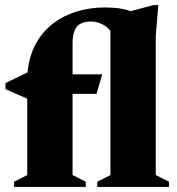

<svg xmlns="http://www.w3.org/2000/svg" viewBox="-20 -738 700 758"><path d="M266.5 -47 318.5 -20.5V0H35.5V-20.5L87.5 -47V-418.5Q87.5 -489 110.8 -543Q134 -597 175.8 -633.8Q217.5 -670.5 273.8 -689.5Q330 -708.5 396 -708.5Q428 -708.5 456.8 -704Q485.5 -699.5 510 -688L483 -690.5L586 -718H605L595 -597.5V-47L647 -20.5V0H364V-20.5L416 -47V-616Q405 -631.5 383.8 -642.2Q362.5 -653 339.5 -653Q313 -653 297.2 -644Q281.5 -635 274 -616Q266.5 -597 266.5 -567.5ZM383.5 -444.5 361 -367.5H105L88.5 -348L1.5 -386V-410L96.5 -456L181.5 -444.5Z"/></svg>

Font: Newsreader 24pt ExtraBold
Style: Regular
Weight: 800
Designer: Hugues Gentile
Foundry: Production Type
Version: Version 1.003